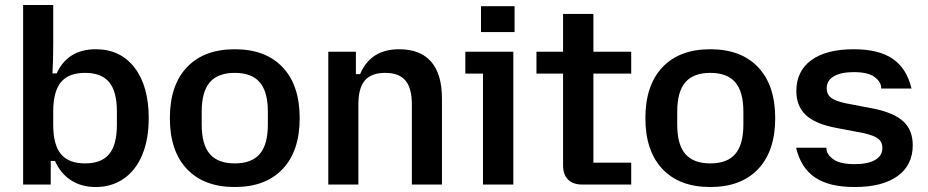

<svg xmlns="http://www.w3.org/2000/svg" viewBox="-20 -742 3731 772"><path d="M201 -95H184V0H73V-722H194V-563Q194 -500 191 -447H208Q229 -494 268.5 -519Q308 -544 365 -544Q464 -544 521 -470Q578 -396 578 -267Q578 -182 552 -119.5Q526 -57 477.5 -23.5Q429 10 365 10Q307 10 265 -17.5Q223 -45 201 -95ZM322 -85Q388 -85 419 -122.5Q450 -160 450 -240V-294Q450 -374 419 -411.5Q388 -449 322 -449Q256 -449 225 -411.5Q194 -374 194 -294V-240Q194 -160 225 -122.5Q256 -85 322 -85Z M663 -267Q663 -399 731.5 -471.5Q800 -544 924 -544Q1048 -544 1116.5 -471.5Q1185 -399 1185 -267Q1185 -135 1116.5 -62.5Q1048 10 924 10Q800 10 731.5 -62.5Q663 -135 663 -267ZM924 -85Q992 -85 1024.5 -123Q1057 -161 1057 -241V-293Q1057 -373 1024.5 -411Q992 -449 924 -449Q856 -449 823.5 -411Q791 -373 791 -293V-241Q791 -161 823.5 -123Q856 -85 924 -85Z M1300 -534H1411V-444H1428Q1470 -544 1585 -544Q1670 -544 1713.5 -494Q1757 -444 1757 -346V0H1636V-323Q1636 -388 1610 -418.5Q1584 -449 1529 -449Q1473 -449 1447 -418.5Q1421 -388 1421 -323V0H1300Z M1922 -446H1851V-534H2044V0H1922ZM1914 -717H2049V-613H1914Z M2244 -77V-446H2137V-534H2244V-686H2366V-534H2518V-446H2366V-88H2518V0H2321Q2284 0 2264 -20Q2244 -40 2244 -77Z M2575 -267Q2575 -399 2643.5 -471.5Q2712 -544 2836 -544Q2960 -544 3028.5 -471.5Q3097 -399 3097 -267Q3097 -135 3028.5 -62.5Q2960 10 2836 10Q2712 10 2643.5 -62.5Q2575 -135 2575 -267ZM2836 -85Q2904 -85 2936.5 -123Q2969 -161 2969 -241V-293Q2969 -373 2936.5 -411Q2904 -449 2836 -449Q2768 -449 2735.5 -411Q2703 -373 2703 -293V-241Q2703 -161 2735.5 -123Q2768 -85 2836 -85Z M3181 -148H3303V-145Q3303 -122 3330 -102Q3357 -82 3416 -82Q3470 -82 3499 -99Q3528 -116 3528 -147Q3528 -171 3510.5 -184.5Q3493 -198 3451 -207L3336 -229Q3256 -245 3219 -280.5Q3182 -316 3182 -376Q3182 -456 3242 -500Q3302 -544 3413 -544Q3513 -544 3569.5 -505.5Q3626 -467 3645 -386H3523V-389Q3523 -412 3497 -432Q3471 -452 3413 -452Q3361 -452 3332.5 -435Q3304 -418 3304 -387Q3304 -363 3321 -349.5Q3338 -336 3379 -327L3494 -305Q3576 -288 3613 -253Q3650 -218 3650 -158Q3650 -78 3589 -34Q3528 10 3416 10Q3314 10 3257 -28.5Q3200 -67 3181 -148Z"/></svg>

Font: Mozilla Text BETA SemiBold
Style: Regular
Weight: 600
Designer: Studio DRAMA
Foundry: Studio DRAMA
Version: Version 0.100